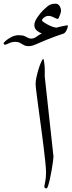

<svg xmlns="http://www.w3.org/2000/svg" viewBox="-137 -1020 390 1044"><path d="M153.8 -168.5Q153.8 -161.6 151.1 -142.1Q148.4 -122.6 144.3 -97.7Q140.1 -72.8 135 -49.6Q129.9 -26.4 125 -11Q120.1 4.4 116.2 4.4Q104 4.4 104 -7.3Q104 -10.3 108.6 -30.8Q113.3 -51.3 113.3 -83Q113.3 -103 109.1 -142.8Q105 -182.6 98.6 -233.4Q92.3 -284.2 85 -337.6Q77.6 -391.1 71.3 -438.7Q64.9 -486.3 60.8 -519.8Q56.6 -553.2 56.6 -563Q56.6 -579.1 61.5 -601.6Q66.4 -624 73.2 -646Q80.1 -668 87.2 -683.3Q94.2 -698.7 98.6 -700.2Q101.6 -695.8 104 -675.3Q106.4 -654.8 106.4 -643.6V-603ZM232.4 -879.4Q232.4 -877 229.5 -867.2Q226.6 -857.4 220.7 -848.1Q214.8 -838.9 206.1 -836.4Q196.8 -834 170.7 -824.5Q144.5 -814.9 116.2 -803.7Q82 -790 59.3 -779.5Q36.6 -769 19.5 -769Q3.4 -769 -7.3 -774.9Q-18.1 -780.8 -28.1 -786.6Q-38.1 -792.5 -52.2 -792.5Q-73.2 -792.5 -88.6 -784.7Q-104 -776.9 -109.4 -776.9Q-117.2 -776.9 -117.2 -785.6Q-117.2 -788.6 -105 -799.1Q-92.8 -809.6 -74 -819.1Q-55.2 -828.6 -36.1 -828.6Q-15.1 -828.6 -3.9 -824Q7.3 -819.3 14.9 -814.7Q22.5 -810.1 32.2 -810.1Q47.9 -810.1 62.3 -821Q76.7 -832 90.3 -837.9Q78.6 -841.8 64.2 -853Q49.8 -864.3 49.8 -883.8Q49.8 -901.4 65.2 -924.3Q80.6 -947.3 97.2 -963.9Q124 -990.2 136.7 -995.1Q149.4 -1000 164.6 -1000Q179.2 -1000 187 -987.5Q194.8 -975.1 194.8 -960.9Q194.8 -955.6 191.4 -945.1Q188 -934.6 183.8 -925.8Q179.7 -917 177.2 -917Q171.9 -917 155.8 -925.3Q139.6 -933.6 126.5 -933.6Q113.8 -933.6 102.5 -924.8Q91.3 -916 91.3 -908.7Q91.3 -905.8 104.7 -896.7Q118.2 -887.7 136.2 -879.4Q154.3 -871.1 168.9 -869.6Q185.1 -874 204.6 -878.2Q224.1 -882.3 228 -882.3Q232.4 -882.3 232.4 -879.4Z"/></svg>

Font: Scheherazade New Rohingya
Style: Regular
Weight: 400
Designer: SIL International
Foundry: SIL International
Version: Version 3.000 ; LngRng